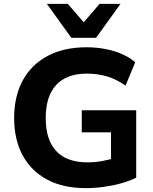

<svg xmlns="http://www.w3.org/2000/svg" viewBox="-20 -960 792 991"><path d="M423 11Q305 11 222.5 -33.5Q140 -78 96.5 -159Q53 -240 53 -351Q53 -463 97.5 -545Q142 -627 226 -671.5Q310 -716 427 -716Q477 -716 524 -707Q571 -698 610.5 -680.5Q650 -663 678 -639L628 -518Q581 -551 533 -565.5Q485 -580 428 -580Q324 -580 270 -521.5Q216 -463 216 -351Q216 -238 270.5 -180Q325 -122 432 -122Q470 -122 508.5 -129Q547 -136 583 -148L553 -85V-277H402V-391H683V-43Q649 -26 606 -14Q563 -2 516 4.5Q469 11 423 11ZM348 -765 222 -940H330L412 -845L494 -940H602L476 -765Z"/></svg>

Font: Nunito Sans 11pt ExtraBold
Style: Regular
Weight: 800
Version: Version 3.101;gftools[0.9.27]